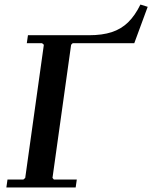

<svg xmlns="http://www.w3.org/2000/svg" viewBox="-20 -825 670 845"><path d="M8 0 13 -35H83L91 -42L173 -628L165 -635H98L103 -670H372Q430 -670 471.5 -683.5Q513 -697 543.5 -726.5Q574 -756 598 -805L630 -795L571 -635H300L293 -628L211 -42L217 -35H318L313 0Z"/></svg>

Font: Brygada 1918 SemiBold
Style: Italic
Weight: 600
Italic angle: -8°
Designer: Mateusz Machalski | Borys Kosmynka | Przemek Hoffer
Foundry: NIEPODLEGLA 2018
Version: Version 3.006